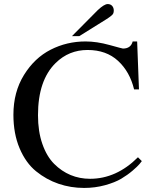

<svg xmlns="http://www.w3.org/2000/svg" viewBox="-20 -911 754 945"><path d="M678 -118Q676 -115 666.5 -103.5Q657 -92 632.5 -71Q608 -50 577 -31.5Q546 -13 497 0.5Q448 14 394 14Q328 14 268 -6.5Q208 -27 157.5 -68Q107 -109 76.5 -181Q46 -253 46 -346Q46 -458 98 -542Q150 -626 229.5 -666.5Q309 -707 401 -707Q456 -707 519 -689.5Q582 -672 585 -672Q624 -672 633 -707H655L664 -471H640Q619 -558 561 -611.5Q503 -665 411 -665Q319 -665 254 -601Q167 -516 167 -344Q167 -264 188.5 -202.5Q210 -141 246.5 -104.5Q283 -68 327.5 -49.5Q372 -31 423 -31Q553 -31 659 -137ZM540 -859Q540 -851 537.5 -845Q535 -839 526.5 -832.5Q518 -826 516.5 -825Q515 -824 503 -816L370 -733H334L461 -861Q493 -891 510 -891Q524 -891 532 -882Q540 -873 540 -859Z"/></svg>

Font: GFS Artemisia
Style: Regular
Weight: 400
Designer: Takis Katsoulidis and George D. Matthiopoulos
Foundry: Takis Katsoulidis and George D. Matthiopoulos
Version: Version 1.0